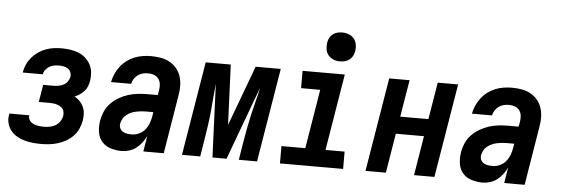

<svg xmlns="http://www.w3.org/2000/svg" viewBox="-49 -901 3098 1060"><g transform="rotate(5 1500.0 -371.0)"><path d="M205 8Q181 8 157.5 5.5Q134 3 111.5 -3.5Q89 -10 69.5 -21.5Q50 -33 36.5 -50.5Q23 -68 17 -90.5Q11 -113 16 -138L17 -144H128L127 -142Q125 -127 134 -115Q143 -103 156 -97.5Q169 -92 183.5 -90Q198 -88 213 -88Q229 -88 245.5 -91Q262 -94 276.5 -102.5Q291 -111 301 -125.5Q311 -140 314 -156Q315 -167 314 -177.5Q313 -188 306.5 -196Q300 -204 291 -209Q282 -214 272.5 -217Q263 -220 252 -221Q241 -222 230 -222H173L189 -318H246Q260 -318 274 -320.5Q288 -323 301.5 -330Q315 -337 323.5 -349Q332 -361 335 -375Q337 -388 332 -400.5Q327 -413 316.5 -420Q306 -427 292.5 -429.5Q279 -432 266 -432Q253 -432 239.5 -429.5Q226 -427 214 -420Q202 -413 193 -401.5Q184 -390 182 -377V-376H71V-379Q75 -401 84.5 -422Q94 -443 109.5 -461Q125 -479 144.5 -492.5Q164 -506 185.5 -514Q207 -522 229.5 -525Q252 -528 274 -528Q298 -528 321.5 -524.5Q345 -521 366.5 -512.5Q388 -504 405 -489Q422 -474 433 -454Q444 -434 446.5 -410Q449 -386 445 -362Q442 -347 436.5 -332Q431 -317 420 -305Q409 -293 395.5 -284Q382 -275 367 -269Q384 -260 396.5 -247Q409 -234 417 -217Q425 -200 426 -180Q427 -160 424 -141Q420 -118 410 -95.5Q400 -73 382.5 -54.5Q365 -36 343.5 -24Q322 -12 298.5 -4.5Q275 3 251.5 5.5Q228 8 205 8Z M652 8Q621 8 591.5 -1Q562 -10 543 -31.5Q524 -53 519 -83.5Q514 -114 519 -146Q523 -172 534 -198Q545 -224 564.5 -244.5Q584 -265 608.5 -279.5Q633 -294 659.5 -302.5Q686 -311 712.5 -314Q739 -317 765 -317H824L829 -345Q832 -362 830 -378.5Q828 -395 818.5 -408Q809 -421 793.5 -426.5Q778 -432 761 -432Q747 -432 732 -428.5Q717 -425 704.5 -416Q692 -407 683.5 -393.5Q675 -380 672 -366H561V-367Q565 -389 575 -411.5Q585 -434 600 -453.5Q615 -473 635 -488Q655 -503 677.5 -512Q700 -521 723.5 -524.5Q747 -528 769 -528Q796 -528 822.5 -523.5Q849 -519 871 -507Q893 -495 909.5 -476Q926 -457 934 -433Q942 -409 943 -382.5Q944 -356 939 -329L885 0H772L786 -87Q777 -68 763.5 -50Q750 -32 732.5 -18.5Q715 -5 694 1.5Q673 8 652 8ZM701 -88Q721 -88 741.5 -98Q762 -108 775 -125Q788 -142 795 -162Q802 -182 805 -202L808 -221H765Q752 -221 738.5 -219.5Q725 -218 711 -215Q697 -212 684 -206Q671 -200 659.5 -191Q648 -182 641 -169Q634 -156 631 -143Q629 -129 634 -117Q639 -105 650 -98.5Q661 -92 674 -90Q687 -88 701 -88Z M1233 0H1155L1138 -408Q1134 -370 1131 -332Q1128 -294 1124.5 -256Q1121 -218 1115.5 -180Q1110 -142 1104 -104L1087 0H986L1072 -520H1211L1225 -187L1349 -520H1488L1402 0H1301L1318 -104Q1324 -142 1331.5 -180Q1339 -218 1347.5 -256Q1356 -294 1366 -332Q1376 -370 1384 -408Z M1879 0H1529V-96H1661L1715 -424H1609V-520H1843L1773 -96H1879ZM1809 -590Q1790 -590 1773 -597Q1756 -604 1744.5 -618Q1733 -632 1730.5 -651Q1728 -670 1731 -689Q1733 -703 1740 -715Q1747 -727 1758.5 -735.5Q1770 -744 1783 -747Q1796 -750 1810 -750Q1829 -750 1846.5 -743Q1864 -736 1875 -722Q1886 -708 1889 -689Q1892 -670 1888 -651Q1886 -637 1879 -625Q1872 -613 1860.5 -604.5Q1849 -596 1836 -593Q1823 -590 1809 -590Z M2003 0 2089 -520H2202L2168 -315H2324L2358 -520H2471L2385 0H2272L2308 -219H2152L2116 0Z M2652 8Q2621 8 2591.5 -1Q2562 -10 2543 -31.5Q2524 -53 2519 -83.5Q2514 -114 2519 -146Q2523 -172 2534 -198Q2545 -224 2564.5 -244.5Q2584 -265 2608.5 -279.5Q2633 -294 2659.5 -302.5Q2686 -311 2712.5 -314Q2739 -317 2765 -317H2824L2829 -345Q2832 -362 2830 -378.5Q2828 -395 2818.5 -408Q2809 -421 2793.5 -426.5Q2778 -432 2761 -432Q2747 -432 2732 -428.5Q2717 -425 2704.5 -416Q2692 -407 2683.5 -393.5Q2675 -380 2672 -366H2561V-367Q2565 -389 2575 -411.5Q2585 -434 2600 -453.5Q2615 -473 2635 -488Q2655 -503 2677.5 -512Q2700 -521 2723.5 -524.5Q2747 -528 2769 -528Q2796 -528 2822.5 -523.5Q2849 -519 2871 -507Q2893 -495 2909.5 -476Q2926 -457 2934 -433Q2942 -409 2943 -382.5Q2944 -356 2939 -329L2885 0H2772L2786 -87Q2777 -68 2763.5 -50Q2750 -32 2732.5 -18.5Q2715 -5 2694 1.5Q2673 8 2652 8ZM2701 -88Q2721 -88 2741.5 -98Q2762 -108 2775 -125Q2788 -142 2795 -162Q2802 -182 2805 -202L2808 -221H2765Q2752 -221 2738.5 -219.5Q2725 -218 2711 -215Q2697 -212 2684 -206Q2671 -200 2659.5 -191Q2648 -182 2641 -169Q2634 -156 2631 -143Q2629 -129 2634 -117Q2639 -105 2650 -98.5Q2661 -92 2674 -90Q2687 -88 2701 -88Z"/></g></svg>

Font: Iosevka Term Curly Oblique
Style: Bold
Weight: 700
Italic angle: -9°
Designer: Belleve Invis
Foundry: Belleve Invis
Version: Version 32.3.0